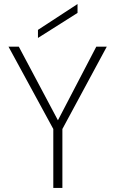

<svg xmlns="http://www.w3.org/2000/svg" viewBox="-20 -931 571 951"><path d="M244 0V-292L22 -700H73L275 -320H259L457 -700H509L289 -292V0ZM168 -743V-783L364 -911V-867Z"/></svg>

Font: DM Sans 24pt ExtraLight
Style: Regular
Weight: 250
Designer: Colophon Foundry, Jonny Pinhorn
Foundry: Colophon Foundry
Version: Version 4.004;gftools[0.9.30]